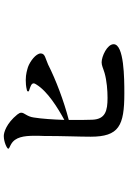

<svg xmlns="http://www.w3.org/2000/svg" viewBox="153 -920 693 1040"><g transform="rotate(-90 500.0 -400.5)"><path d="M682 -197C664 -197 651 -189 624 -181C582 -169 529 -165 489 -165C419 -165 374 -177 371 -247C370 -281 369 -326 370 -375C474 -402 587 -445 670 -487C703 -502 730 -503 730 -527C730 -553 687 -585 656 -596C642 -600 619 -608 586 -608C570 -608 552 -607 532 -602C527 -601 524 -598 524 -595C524 -593 527 -590 532 -589C553 -582 568 -577 568 -565C568 -561 566 -557 562 -551C525 -490 436 -435 370 -399C372 -459 376 -521 383 -564C388 -602 409 -615 409 -632C409 -639 406 -645 399 -654C351 -713 302 -727 283 -727C249 -727 214 -709 214 -703C214 -697 228 -694 239 -687C277 -665 284 -618 284 -561C284 -546 284 -529 283 -510C283 -407 279 -317 279 -257C279 -103 338 -74 514 -74C594 -74 780 -75 780 -132C780 -167 714 -197 682 -197Z"/></g></svg>

Font: Shippori Mincho OTF
Style: Bold
Weight: 800
Designer: FONTDASU
Foundry: FONTDASU / Google Inc. / but / Adobe
Version: Version 3.300;hotconv 1.0.109;makeotfexe 2.5.65596